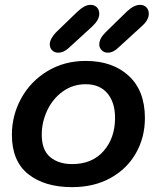

<svg xmlns="http://www.w3.org/2000/svg" viewBox="-20 -769 642 791"><path d="M29 -214Q29 -294 67.5 -364Q106 -434 175.5 -476Q245 -518 333 -518Q444 -518 510.5 -456.5Q577 -395 577 -283Q577 -203 540 -138Q503 -73 435 -35.5Q367 2 277 2Q164 2 96.5 -51.5Q29 -105 29 -214ZM454 -283Q454 -347 422.5 -384.5Q391 -422 333 -422Q280 -422 238.5 -392Q197 -362 174.5 -314Q152 -266 152 -214Q152 -151 186.5 -122Q221 -93 277 -93Q360 -93 407 -147Q454 -201 454 -283ZM185 -586Q185 -608 210 -635L298 -720Q314 -735 327 -742Q340 -749 353 -749Q369 -749 379 -739Q389 -729 389 -712Q389 -687 360 -660L265 -573Q243 -552 220 -552Q204 -552 194.5 -562Q185 -572 185 -586ZM389 -586Q389 -610 414 -635L501 -720Q531 -749 557 -749Q573 -749 583 -739Q593 -729 593 -712Q593 -686 563 -660L469 -574Q447 -552 424 -552Q409 -552 399 -562Q389 -572 389 -586Z"/></svg>

Font: Mali SemiBold
Style: Italic
Weight: 600
Italic angle: -10°
Version: Version 1.000; ttfautohint (v1.6)